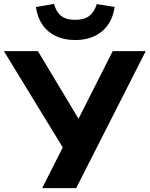

<svg xmlns="http://www.w3.org/2000/svg" viewBox="-37 -968 770 988"><path d="M180 0 301 -239 296 -193 -17 -705H158L367 -357L543 -705H713L355 0ZM350 -762Q294 -762 251 -782Q208 -802 181.5 -840.5Q155 -879 148 -932L241 -948Q252 -907 277.5 -886.5Q303 -866 350 -866Q397 -866 423 -886.5Q449 -907 461 -947L553 -932Q541 -850 487 -806Q433 -762 350 -762Z"/></svg>

Font: Nunito Sans 7pt ExtraBold
Style: Regular
Weight: 800
Designer: Vernon Adams
Foundry: Vernon Adams
Version: Version 3.101;gftools[0.9.27]